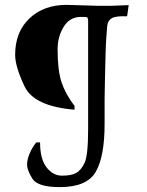

<svg xmlns="http://www.w3.org/2000/svg" viewBox="-20 -661 601 786"><path d="M433.6 -637.2Q439 -637.2 460.4 -638.2Q481.9 -639.2 506.8 -640.1L501 -598.1L499 -594.2Q453.1 -596.2 437 -586.2Q420.9 -576.2 418.9 -554.7Q417 -533.2 415 -504.2Q413.1 -475.1 412.1 -437.5Q411.1 -399.9 409.7 -336.9Q408.2 -273.9 408.2 -256.8V-153.8Q408.2 -19.5 371.8 42.7Q335.4 105 225.1 105Q133.8 105 112.3 70.1Q90.8 35.2 90.8 13.2Q90.8 -8.8 102.3 -34.9Q113.8 -61 128.9 -78.1H144Q144 -10.3 170.4 23.9Q196.8 58.1 233.9 58.1Q271 58.1 291 47.6Q311 37.1 325.9 6.6Q340.8 -23.9 340.8 -133.8V-578.1Q339.8 -587.9 336.9 -589.8Q334 -591.8 311.5 -591.8Q265.6 -591.8 240.7 -551.3Q215.8 -510.7 215.8 -459.5Q215.8 -373 231.9 -324.5Q248 -275.9 285.2 -227.1V-211.9Q119.6 -225.6 80.8 -306.9Q42 -388.2 42 -436.5Q42 -529.8 100.3 -585.4Q158.7 -641.1 252.9 -641.1L381.8 -637.2Z"/></svg>

Font: Alegreya-Regular
Style: Regular
Weight: 400
Designer: Juan Pablo del Peral
Foundry: Juan Pablo del Peral
Version: Version 1.003